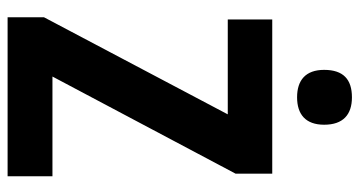

<svg xmlns="http://www.w3.org/2000/svg" viewBox="-246 -724 969 518"><g transform="rotate(90 239.0 -464.5)"><path d="M242 -929C194 -929 168 -906 168 -854C168 -804 196 -781 242 -781C288 -781 316 -804 316 -854C316 -905 289 -929 242 -929ZM455 0V-121H186L448 -615V-714H32V-594H288L26 -98V0Z"/></g></svg>

Font: Noto Sans Thai Looped Condensed
Style: Bold
Weight: 700
Width: 3
Designer: Sasikarn Vongin, Ben Mitchell
Foundry: The Fontpad Ltd
Version: Version 1.001